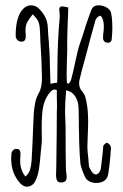

<svg xmlns="http://www.w3.org/2000/svg" viewBox="-20 -684 465 723"><path d="M22 -88 23 -105Q24 -114 30.5 -119.5Q37 -125 45 -123Q59 -122 57 -99Q56 -92 56 -78Q56 -43 76 -19Q89 -31 93.5 -46Q98 -61 99 -80Q103 -150 104 -185L107 -256Q109 -281 113 -299.5Q117 -318 126 -333Q138 -353 138 -390Q137 -460 132 -529Q132 -544 130 -574Q129 -593 123.5 -604.5Q118 -616 103 -630Q88 -611 82 -599.5Q76 -588 76 -570Q76 -560 77 -554V-547Q77 -527 61 -527Q52 -527 45.5 -533.5Q39 -540 39 -550Q39 -611 60 -642Q67 -652 76.5 -658Q86 -664 97 -664Q116 -664 129 -649Q159 -619 160 -580Q162 -542 164 -526Q164 -515 166 -495Q168 -457 168 -432L170 -369H172Q176 -369 182.5 -371Q189 -373 195 -372Q196 -383 196 -405Q196 -528 205 -621V-625L204 -639L203 -647Q203 -660 214 -660Q219 -660 237 -656Q237 -637 235 -599Q233 -545 233 -519Q234 -500 232 -457L231 -407Q231 -382 232 -371L239 -369Q248 -380 249 -389Q256 -414 263 -449Q266 -460 269 -475Q272 -490 277 -508Q280 -517 283.5 -527.5Q287 -538 291 -549Q302 -588 321 -639Q326 -654 333 -659Q340 -664 352 -664Q368 -664 383 -655Q398 -646 399 -631Q403 -612 403 -579Q403 -557 401 -541Q401 -523 386 -523Q378 -523 373 -528Q368 -533 368 -542Q368 -551 369.5 -562Q371 -573 371 -585Q371 -612 359 -625Q341 -621 337 -599Q319 -536 308 -492L292 -433Q288 -420 279 -381Q278 -377 278 -369Q278 -355 287 -343Q297 -332 301 -319.5Q305 -307 308 -286Q312 -259 312 -226Q312 -207 310 -163L309 -131Q309 -116 313 -84Q313 -76 315 -60Q315 -54 323.5 -40.5Q332 -27 341 -27Q347 -27 353.5 -35Q360 -43 361 -59Q362 -63 367 -112L369 -135Q377 -146 382 -146Q387 -146 392.5 -139.5Q398 -133 398 -125Q396 -109 396 -100Q392 -54 388 -32Q386 -13 373.5 -4Q361 5 343 5Q328 5 316.5 -1Q305 -7 300 -18Q287 -47 283 -66Q280 -95 278 -152Q278 -184 277 -200Q277 -249 276 -274Q276 -304 261 -324Q251 -339 229 -344Q225 -299 225 -265Q225 -255 227 -203Q227 -105 228 -56Q228 -45 229 -37Q230 -29 231 -23V-17Q231 3 211 3H209Q200 3 196 -2.5Q192 -8 191 -21L192 -59Q194 -195 194 -264Q195 -282 194.5 -295.5Q194 -309 194 -318V-345L186 -347Q177 -347 169 -337Q143 -308 139 -257Q137 -229 137 -215V-191Q137 -183 137.5 -171.5Q138 -160 137 -145L134 -116Q131 -76 127 -49Q123 -22 114 -5Q110 6 101 12.5Q92 19 82 19Q68 19 56 6Q22 -31 22 -88Z"/></svg>

Font: Amatic SC
Style: Regular
Weight: 400
Designer: Multiple Designers
Foundry: Vernon Adams
Version: Version 2.505